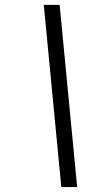

<svg xmlns="http://www.w3.org/2000/svg" viewBox="-20 -718 347 786"><path d="M224.1 -698.2 295.9 47.9H231L159.2 -698.2Z"/></svg>

Font: Linux Libertine Slanted
Style: Semibold Slanted
Weight: 600
Designer: Philipp H. Poll
Foundry: Philipp H. Poll
Version: Version 5.1.1